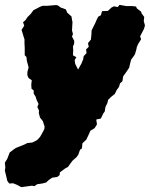

<svg xmlns="http://www.w3.org/2000/svg" viewBox="-68 -546 618 792"><path d="M20 226 1 216 -14 210 -30 211 -38 200 -41 186 -48 158 -46 145 -48 125 -38 109 -28 83 -11 70 -2 64 16 57 33 50 45 44 65 42 85 32 97 19 104 7 109 -2 115 -14 116 -24 112 -36 109 -46 97 -61 92 -80 93 -90 86 -105 91 -117 83 -134 79 -147 71 -160V-173L62 -180L61 -197L63 -215L50 -224L45 -235V-249L50 -268L46 -283L43 -294L41 -311L34 -318V-348L33 -367V-384L30 -393L21 -423L32 -440L27 -454L37 -463L46 -476L59 -489L70 -504L84 -511L95 -517L107 -522H126L161 -525L170 -524L184 -514L189 -513L204 -507L209 -494L227 -478L229 -464L231 -455L230 -438L229 -420L233 -406L229 -395L238 -378V-366L233 -354L234 -338L233 -318L247 -310L240 -298L242 -283L254 -259L268 -284L275 -301L277 -314L289 -327L287 -342L298 -353L295 -368L307 -383L309 -403L310 -421L325 -451L331 -465L337 -477L348 -483L353 -500L377 -501L392 -515L402 -520L418 -517L425 -526L453 -521H478L493 -519L497 -511L514 -498L516 -491L527 -476L525 -459L530 -441L526 -427L510 -396L514 -384L502 -365L496 -351L495 -344L489 -323L484 -315L473 -300L468 -281L465 -267L455 -252L440 -231L437 -211L427 -202L423 -188L413 -174L406 -159L390 -146L378 -134L375 -121L367 -105L364 -86L358 -78L348 -57L329 -53L332 -33L322 -17L305 -7L297 11L288 30L272 45L270 66L262 72L255 92L247 103L232 116L225 125L212 143L202 148L179 165L178 176L168 184L147 187L134 196L122 207L106 211L85 214L74 222L64 220L49 222Z"/></svg>

Font: Winky Rough Black
Style: Italic
Weight: 900
Italic angle: -8.97852°
Designer: Simon Atzbach
Foundry: typofactur
Version: Version 1.206; ttfautohint (v1.8.4.7-5d5b)